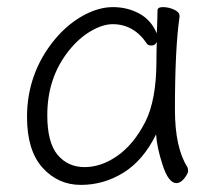

<svg xmlns="http://www.w3.org/2000/svg" viewBox="-20 -504 611 540"><path d="M485 -457Q472 -368 472 -196Q472 -89 507 -34Q509 -30 509 -23Q509 -16 498.5 -2.5Q488 11 476 11Q454 11 437.5 -39.5Q421 -90 419 -126Q383 -53 327.5 -18.5Q272 16 207.5 16Q143 16 99.5 -32.5Q56 -81 56 -175Q56 -298 134 -393Q170 -436 213.5 -460Q257 -484 297.5 -484Q338 -484 371.5 -466Q405 -448 421 -410Q423 -456 423 -475Q423 -484 438.5 -484Q454 -484 469.5 -477Q485 -470 485 -459ZM421 -386Q416 -376 406.5 -376Q397 -376 394 -380Q357 -436 297 -436Q269 -436 235.5 -416.5Q202 -397 174 -362Q113 -286 113 -180Q113 -103 142 -68.5Q171 -34 218 -34Q265 -34 310.5 -66Q356 -98 388 -160Q420 -222 420 -334Q420 -361 421 -386Z"/></svg>

Font: LXGW WenKai Lite Light
Style: Regular
Weight: 300
Designer: LXGW / Fontworks Inc.
Foundry: LXGW / Fontworks Inc.
Version: Version 1.511; March 25, 2025